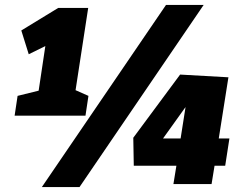

<svg xmlns="http://www.w3.org/2000/svg" viewBox="-20 -743 980 775"><path d="M336 -711 285 -379 337 -356 325 -276H39L51 -356L136 -377L163 -557L96 -524L66 -620L215 -711ZM301 12H149L650 -723H802ZM863 -184H906L889 -74H846L834 0H680L692 -74H520L518 -187L707 -442L902 -431ZM709 -184 729 -311 638 -184Z"/></svg>

Font: Bitter Pro Black
Style: Italic
Weight: 900
Italic angle: -9°
Designer: Sol Matas, and Bitter project Authors
Foundry: Sol Matas
Version: Version 1.010